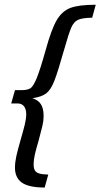

<svg xmlns="http://www.w3.org/2000/svg" viewBox="-20 -651 431 825"><path d="M44.3 69.4Q44.3 46.8 50.3 19.4Q56.4 -8.1 69.3 -52.4Q80.6 -91.1 86.6 -116.1Q92.7 -141.1 92.7 -160.5Q92.7 -182.3 83 -194.4Q73.3 -206.5 55.6 -206.5H28.2L44.3 -263.7H72.5Q98.3 -263.7 110.8 -271.8Q123.3 -279.8 137.8 -315.3Q152.4 -350.8 176.6 -437.1Q200.7 -524.9 223.6 -564.1Q246.4 -603.3 282.7 -617Q319 -630.6 391.4 -630.6L376.1 -575Q333.3 -574.2 315.2 -565.7Q297 -557.3 286.1 -532.2Q275.2 -507.2 255.9 -438.7Q228.7 -342.4 213.6 -303.9Q198.6 -265.3 178.9 -250Q159.2 -234.7 119.3 -229Q136.4 -223.3 146.8 -213.8Q157.1 -204.2 162.3 -189Q167.4 -173.7 167.4 -151.4Q167.4 -132.2 162.2 -110.1Q157 -88.1 145.9 -46.7Q135.6 -12.2 130 11.7Q124.5 35.7 124.5 54.8Q124.5 71.8 129.7 81Q134.9 90.3 148.3 94.4Q161.6 98.4 187.4 99.2L172 154.8Q104.4 154.8 74.3 133.9Q44.3 112.9 44.3 69.4Z"/></svg>

Font: Playfair Micro SmCond SmLight
Style: Italic
Weight: 360
Width: 4
Italic angle: -15.6°
Designer: Claus Eggers Sørensen
Foundry: Claus Eggers Sørensen
Version: Version 2.203;Glyphs 3.3 (3326)